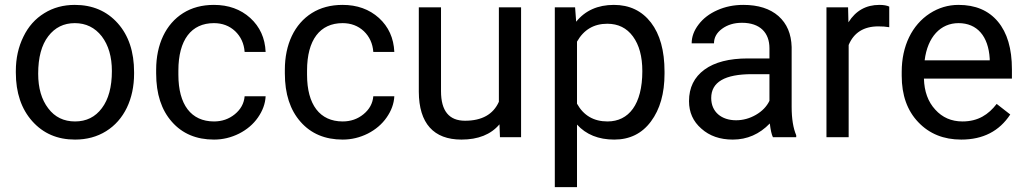

<svg xmlns="http://www.w3.org/2000/svg" viewBox="-20 -558 4172 781"><path d="M44.4 -262.7C44.4 -180.7 66.9 -114.7 111.3 -64.9C155.8 -15.1 213.4 9.8 285.2 9.8C332.5 9.8 375 -1.5 411.6 -24.4C484.9 -69.8 525.4 -155.3 525.4 -258.3V-264.6C525.4 -347.2 503.4 -413.6 459 -463.4C414.6 -513.2 356 -538.1 284.2 -538.1C237.8 -538.1 196.3 -526.9 160.2 -504.4C123.5 -481.9 95.2 -450.2 75.2 -408.7C54.7 -367.2 44.4 -320.8 44.4 -269ZM135.3 -258.3C135.3 -324.2 148.9 -375 176.3 -410.6C203.6 -446.3 239.7 -463.9 284.2 -463.9C329.6 -463.9 366.2 -445.8 394 -410.2C421.4 -374 435.1 -327.1 435.1 -269C435.1 -204.1 421.4 -153.8 394.5 -118.2C367.7 -82 331.1 -64 285.2 -64C239.7 -64 203.1 -81.5 176.3 -117.2C148.9 -152.8 135.3 -199.7 135.3 -258.3Z M850.6 -64C757.3 -64 705.6 -132.3 705.6 -253.9V-271C705.6 -396 758.3 -463.9 850.1 -463.9C884.3 -463.9 913.1 -453.1 936.5 -431.2C959.5 -409.2 972.7 -380.9 975.1 -346.7H1060.5C1058.1 -403.3 1037.1 -449.2 998 -484.9C958.5 -520.5 909.2 -538.1 850.1 -538.1C801.8 -538.1 760.3 -526.9 725.1 -504.9C654.3 -460.4 615.2 -377.4 615.2 -274.4V-259.3C615.2 -175.8 636.7 -110.4 679.2 -62.5C721.7 -14.2 778.8 9.8 850.6 9.8C886.2 9.8 920.4 1.5 952.6 -14.6C984.4 -30.8 1010.3 -52.7 1029.3 -80.1C1048.3 -107.4 1059.1 -136.2 1060.5 -166.5H975.1C972.7 -137.2 959 -112.8 935.1 -93.3C911.1 -73.7 882.8 -64 850.6 -64Z M1374 -64C1280.8 -64 1229 -132.3 1229 -253.9V-271C1229 -396 1281.7 -463.9 1373.5 -463.9C1407.7 -463.9 1436.5 -453.1 1460 -431.2C1482.9 -409.2 1496.1 -380.9 1498.5 -346.7H1584C1581.5 -403.3 1560.5 -449.2 1521.5 -484.9C1481.9 -520.5 1432.6 -538.1 1373.5 -538.1C1325.2 -538.1 1283.7 -526.9 1248.5 -504.9C1177.7 -460.4 1138.7 -377.4 1138.7 -274.4V-259.3C1138.7 -175.8 1160.2 -110.4 1202.6 -62.5C1245.1 -14.2 1302.2 9.8 1374 9.8C1409.7 9.8 1443.8 1.5 1476.1 -14.6C1507.8 -30.8 1533.7 -52.7 1552.7 -80.1C1571.8 -107.4 1582.5 -136.2 1584 -166.5H1498.5C1496.1 -137.2 1482.4 -112.8 1458.5 -93.3C1434.6 -73.7 1406.2 -64 1374 -64Z M2013.7 0H2099.6V-528.3H2009.3V-144C1986.3 -92.8 1940.4 -66.9 1871.6 -66.9C1806.6 -66.9 1773.9 -106.9 1773.9 -187V-528.3H1683.6V-184.6C1684.1 -56.2 1744.1 9.8 1856.9 9.8C1924.8 9.8 1976.6 -10.7 2011.7 -52.2Z M2683.1 -266.6C2683.1 -352.1 2664.6 -418.5 2627.9 -466.3C2590.8 -514.2 2540.5 -538.1 2477.1 -538.1C2411.6 -538.1 2360.4 -515.1 2323.7 -469.7L2319.3 -528.3H2236.8V203.1H2327.1V-51.3C2363.8 -10.7 2414.6 9.8 2478.5 9.8C2541.5 9.8 2591.3 -14.6 2627.9 -64C2664.6 -113.3 2683.1 -177.7 2683.1 -258.3ZM2592.8 -268.6C2592.8 -133.3 2537.6 -64 2451.2 -64C2395.5 -64 2354 -87.9 2327.1 -136.2V-388.7C2354.5 -437 2395.5 -461.4 2450.2 -461.4C2494.6 -461.4 2529.3 -444.3 2554.7 -409.7C2580.1 -375 2592.8 -328.1 2592.8 -268.6Z M3218.8 0V-7.8C3206.5 -36.6 3200.2 -75.2 3200.2 -123.5V-366.7C3198.7 -419.9 3181.2 -461.9 3146.5 -492.7C3111.8 -522.9 3064.5 -538.1 3003.4 -538.1C2964.8 -538.1 2929.7 -530.8 2897.9 -516.6C2865.7 -502.4 2840.3 -482.9 2821.8 -458.5C2802.7 -433.6 2793.5 -408.2 2793.5 -381.8H2884.3C2884.3 -404.8 2895 -424.8 2917 -440.9C2939 -457 2965.8 -465.3 2998 -465.3C3071.8 -465.3 3109.9 -424.8 3109.9 -361.8V-320.3H3022C2946.3 -320.3 2887.2 -305.2 2845.7 -274.9C2803.7 -244.1 2782.7 -201.7 2782.7 -146.5C2782.7 -101.1 2799.3 -64 2833 -34.7C2866.2 -4.9 2908.7 9.8 2960.9 9.8C3019 9.8 3069.3 -12.2 3111.3 -55.7C3114.7 -28.8 3118.7 -10.3 3124 0ZM2974.1 -68.8C2915 -68.8 2873 -102.5 2873 -159.2C2873 -224.1 2928.2 -256.3 3039.1 -256.3H3109.9V-147.9C3098.6 -124.5 3080.1 -105.5 3054.7 -90.8C3029.3 -76.2 3002.4 -68.8 2974.1 -68.8Z M3597.2 -531.2C3587.9 -535.6 3574.7 -538.1 3557.1 -538.1C3502.9 -538.1 3460.9 -514.6 3431.2 -467.3L3429.7 -528.3H3341.8V0H3432.1V-375C3453.1 -425.3 3493.7 -450.7 3552.7 -450.7C3568.8 -450.7 3583.5 -449.7 3597.2 -447.3Z M3890.1 9.8C3978.5 9.8 4044.9 -24.4 4089.4 -92.3L4034.2 -135.3C4001 -92.3 3959 -64 3895 -64C3850.1 -64 3813 -80.1 3784.2 -112.3C3754.9 -144 3739.7 -186 3738.3 -238.3H4096.2V-275.9C4096.2 -360.4 4077.1 -424.8 4039.1 -470.2C4001 -515.6 3947.8 -538.1 3878.9 -538.1C3836.9 -538.1 3797.9 -526.4 3762.2 -503.4C3689.9 -456.5 3647.9 -371.1 3647.9 -266.1V-249.5C3647.9 -170.9 3670.4 -107.9 3715.3 -61C3760.3 -13.7 3818.4 9.8 3890.1 9.8ZM3878.9 -463.9C3954.6 -463.9 4000.5 -411.1 4005.9 -319.3V-312.5H3741.2C3752.9 -408.2 3806.2 -463.9 3878.9 -463.9Z"/></svg>

Font: Shabnam
Style: Regular
Weight: 400
Foundry: DejaVu fonts team - Redesigned by Saber Rastikerdar - Based on Vazir font
Version: Version 5.0.1